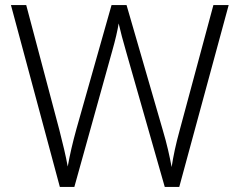

<svg xmlns="http://www.w3.org/2000/svg" viewBox="-20 -734 940 754"><path d="M878 -714H818L686 -224C670 -166 661 -123 654 -78C646 -121 636 -167 619 -224L477 -714H418L280 -227C265 -173 254 -125 246 -80C238 -124 227 -169 213 -224L83 -714H23L215 0H272L421 -535C433 -577 442 -616 446 -642C452 -615 463 -573 477 -525L627 0H684Z"/></svg>

Font: Noto Sans Khmer UI Light
Style: Regular
Weight: 300
Designer: Danh Hong and the Monotype Design Team
Foundry: Monotype Imaging Inc.
Version: Version 2.002